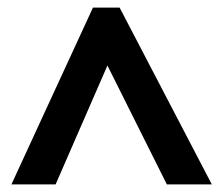

<svg xmlns="http://www.w3.org/2000/svg" viewBox="-20 -738 583 504"><path d="M10 -254 224 -718H294L536 -254H418L262 -566L126 -254Z"/></svg>

Font: Noto Sans Thai Looped
Style: Bold
Weight: 700
Designer: Sasikarn Vongin, Ben Mitchell
Foundry: The Fontpad Ltd
Version: Version 1.001; ttfautohint (v1.8.4.7-5d5b)